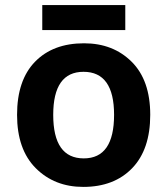

<svg xmlns="http://www.w3.org/2000/svg" viewBox="-20 -724 657 754"><path d="M570 -273Q570 -409 497 -481.5Q424 -554 310 -554Q188 -554 117.5 -481.5Q47 -409 47 -273Q47 -137 120.5 -63.5Q194 10 307 10Q428 10 499 -63.5Q570 -137 570 -273ZM189 -273Q189 -442 308 -442Q428 -442 428 -273Q428 -102 309 -102Q189 -102 189 -273ZM472 -704V-606H146V-704Z"/></svg>

Font: Noto Sans UI
Style: Bold
Weight: 700
Designer: Monotype Design Team
Foundry: Monotype Imaging Inc.
Version: Version 1.901